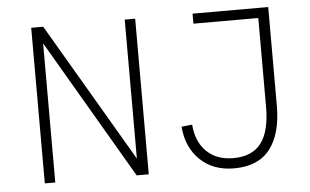

<svg xmlns="http://www.w3.org/2000/svg" viewBox="-50 -766 1370 848"><g transform="rotate(-5 635.5 -341.5)"><path d="M530.8 -73.7V-689.9H577.1V0H523.4L162.6 -616.7V0H116.2V-689.9H169.4ZM831.5 -689.9H1167V-252.4Q1167 -127.4 1114.5 -60.3Q1062 6.8 955.6 6.8Q862.3 6.8 804.4 -49.3Q746.6 -105.5 739.7 -196.8L787.1 -201.7Q792.5 -127 836.7 -82.8Q880.9 -38.6 955.6 -38.6Q1040 -38.6 1079.6 -91.6Q1119.1 -144.5 1119.1 -251.5V-645.5H831.5Z"/></g></svg>

Font: HK Grotesk Light Legacy
Style: Regular
Weight: 300
Designer: Alfredo Marco Pradil
Foundry: Hanken Design Co.
Version: Version 2.022;PS 002.022;hotconv 1.0.88;makeotf.lib2.5.64775